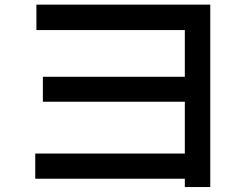

<svg xmlns="http://www.w3.org/2000/svg" viewBox="-20 -752 1040 811"><path d="M128.9 2.9V-103.5H760.7V-322.3H161.1V-427.7H760.7V-625H133.8V-732.4H868.2V38.1H760.7V2.9Z"/></svg>

Font: GenEi M Gothic v2 Medium
Style: Regular
Weight: 500
Version: Version 2.0